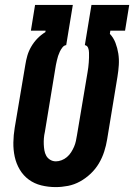

<svg xmlns="http://www.w3.org/2000/svg" viewBox="-20 -755 547 783"><path d="M207 8Q177 8 148.5 1Q120 -6 97.5 -22.5Q75 -39 60.5 -63.5Q46 -88 40 -116Q34 -144 34.5 -174Q35 -204 40 -234L83 -489Q86 -509 91.5 -528Q97 -547 107.5 -565Q118 -583 132.5 -598Q147 -613 165 -624L166 -630H106L123 -735H277L250 -571Q241 -570 234.5 -561.5Q228 -553 224 -544.5Q220 -536 217 -527Q214 -518 212 -508.5Q210 -499 208 -490Q206 -481 205 -472L163 -217Q160 -204 159 -191.5Q158 -179 158.5 -166.5Q159 -154 161 -142Q163 -130 168.5 -120Q174 -110 184.5 -103.5Q195 -97 208 -97Q219 -97 231 -101.5Q243 -106 253 -114.5Q263 -123 270 -134Q277 -145 282 -156.5Q287 -168 289.5 -180Q292 -192 294 -204L337 -460Q339 -470 340 -480Q341 -490 342 -500Q343 -510 343 -520Q343 -530 343 -540Q343 -550 339.5 -559.5Q336 -569 326 -571L353 -735H507L490 -630H430L428 -617Q443 -601 451 -580Q459 -559 462.5 -536.5Q466 -514 464.5 -490Q463 -466 459 -442L417 -187Q413 -162 405 -137Q397 -112 383.5 -89Q370 -66 350 -47Q330 -28 306.5 -15Q283 -2 257.5 3Q232 8 207 8Z"/></svg>

Font: Iosevka Term Curly Extrabold
Style: Italic
Weight: 800
Italic angle: -9°
Designer: Belleve Invis
Foundry: Belleve Invis
Version: Version 32.3.0